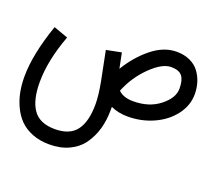

<svg xmlns="http://www.w3.org/2000/svg" viewBox="-333 -476 968 865"><g transform="rotate(20 150.5 -43.5)"><path d="M195.8 -85.4Q220.2 -61 267.6 -61Q343.8 -61 394.3 -101.1Q444.8 -141.1 444.8 -185.5Q444.8 -226.6 429.7 -245.6Q414.6 -264.6 377 -264.6Q334 -264.6 279.3 -210.9Q224.6 -157.2 195.8 -85.4ZM73.2 -236.3 145 -250.5 159.7 -177.2Q201.7 -246.6 258.8 -292.2Q315.9 -337.9 377 -337.9Q413.6 -337.9 441.7 -324.7Q469.7 -311.5 485.8 -289.3Q502 -267.1 510 -241Q518.1 -214.8 518.1 -185.5Q518.1 -131.8 483.4 -85.9Q448.7 -40 391.1 -13.9Q333.5 12.2 267.6 12.2Q222.7 12.2 186.5 -4.4V9.3Q186.5 59.1 174.6 101.3Q162.6 143.6 138.4 177.7Q114.3 211.9 73.5 231.4Q32.7 251 -21 251Q-66.9 251 -103.3 236.6Q-139.6 222.2 -163.1 198.5Q-186.5 174.8 -201.9 142.1Q-217.3 109.4 -223.9 74.7Q-230.5 40 -230.5 2Q-230.5 -105 -178.7 -253.9L-109.9 -229Q-157.2 -102.5 -157.2 2Q-157.2 87.4 -125.7 132.6Q-94.2 177.7 -21 177.7Q49.8 177.7 81.5 135.5Q113.3 93.3 113.3 9.3Q113.3 -30.8 101.6 -94.2Z"/></g></svg>

Font: AzarMehrMonospaced
Style: SansBold
Weight: 1
Designer: Amin Abedi
Version: Version 1.00